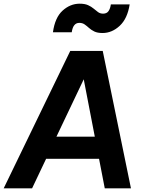

<svg xmlns="http://www.w3.org/2000/svg" viewBox="-47 -1021 779 1041"><path d="M-27 0 334 -745H510L663 0H521L490 -160H203L127 0ZM259 -280H467L407 -591ZM509 -842Q481 -842 464 -850.5Q447 -859 435.5 -869.5Q424 -880 412 -888.5Q400 -897 383 -897Q349 -897 342 -846H240Q251 -926 292.5 -963.5Q334 -1001 385 -1001Q413 -1001 430.5 -993Q448 -985 460.5 -974.5Q473 -964 484.5 -955.5Q496 -947 512 -947Q532 -947 541.5 -961Q551 -975 554 -997H656Q644 -920 602 -881Q560 -842 509 -842Z"/></svg>

Font: Plus Jakarta Sans
Style: Bold Italic
Weight: 700
Italic angle: -8°
Designer: Gumpita Rahayu
Foundry: Tokotype
Version: Version 2.071; ttfautohint (v1.8.4.7-5d5b);gftools[0.9.29]